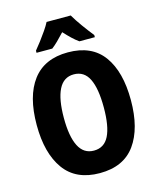

<svg xmlns="http://www.w3.org/2000/svg" viewBox="-135 -1024 933 1129"><g transform="rotate(-15 331.5 -460.0)"><path d="M618 -358Q618 -186 547.5 -88Q477 10 332 10Q187 10 116 -88.5Q45 -187 45 -359Q45 -534 117 -629.5Q189 -725 332 -725Q477 -725 547.5 -628Q618 -531 618 -358ZM210 -358Q210 -245 240 -186Q270 -127 332 -127Q395 -127 424 -185Q453 -243 453 -358Q453 -473 424 -532Q395 -591 332 -591Q270 -591 240 -531.5Q210 -472 210 -358ZM405 -930Q424 -897 452.5 -857.5Q481 -818 509 -783V-770H415Q395 -784 374.5 -803.5Q354 -823 331 -848Q308 -823 287.5 -803Q267 -783 250 -770H154V-783Q170 -802 190.5 -829Q211 -856 229.5 -883Q248 -910 258 -930Z"/></g></svg>

Font: Noto Sans Myanmar Condensed ExtraBold
Style: Regular
Weight: 800
Width: 3
Designer: Monotype Design Team
Foundry: Monotype Imaging Inc.
Version: Version 2.107; ttfautohint (v1.8.4.7-5d5b)